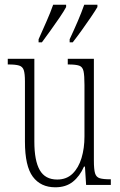

<svg xmlns="http://www.w3.org/2000/svg" viewBox="-20 -786 509 816"><path d="M215 10Q153 10 119.5 -35Q86 -80 86 -184V-440Q86 -473 81 -488Q76 -503 61 -507.5Q46 -512 17 -512H13V-536H126V-184Q126 -103 149 -63Q172 -23 223 -23Q263 -23 288.5 -48Q314 -73 326.5 -114.5Q339 -156 339 -206V-425Q339 -465 335 -483.5Q331 -502 316.5 -507Q302 -512 271 -512H268V-536H379V-103Q379 -66 384 -49.5Q389 -33 404 -28.5Q419 -24 448 -24H451V0H346L341 -78H337Q319 -37 289.5 -13.5Q260 10 215 10ZM276 -619Q296 -662 311 -697Q326 -732 338 -766H394V-756Q384 -739 366 -712.5Q348 -686 327.5 -657.5Q307 -629 289 -606H276ZM144 -619Q163 -662 178.5 -697Q194 -732 206 -766H261V-756Q252 -739 234 -712.5Q216 -686 195.5 -657.5Q175 -629 158 -606H144Z"/></svg>

Font: Noto Serif Hebrew ExtraCondensed ExtraLight
Style: Regular
Weight: 200
Width: 2
Designer: Monotype Design Team
Foundry: Monotype Imaging Inc.
Version: Version 2.004; ttfautohint (v1.8.4.7-5d5b)